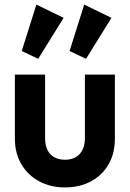

<svg xmlns="http://www.w3.org/2000/svg" viewBox="-20 -809 568 839"><path d="M264 10Q200 10 150.5 -17Q101 -44 73 -92Q45 -140 45 -203V-483H177V-206Q177 -176 187 -154.5Q197 -133 217 -122Q237 -111 264 -111Q305 -111 328 -136Q351 -161 351 -206V-483H482V-203Q482 -139 454.5 -91Q427 -43 377.5 -16.5Q328 10 264 10ZM147 -552 75 -586 139 -789 258 -731ZM356 -552 284 -586 348 -789 467 -731Z"/></svg>

Font: Outfit SemiBold
Style: Regular
Weight: 600
Designer: Rodrigo Fuenzalida
Foundry: fragTYPE
Version: Version 1.100;gftools[0.9.27]